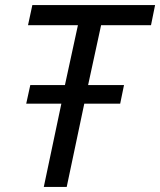

<svg xmlns="http://www.w3.org/2000/svg" viewBox="-20 -734 629 754"><path d="M152 0 221 -327H83L99 -400H235L286 -635H90L107 -714H589L573 -635H377L326 -400H467L452 -327H311L242 0Z"/></svg>

Font: Noto IKEA Latin
Style: Italic
Weight: 400
Italic angle: -12°
Designer: Monotype Design Team
Foundry: Monotype Imaging Inc.
Version: Version 1.0